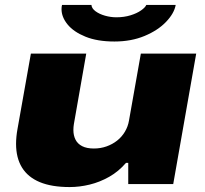

<svg xmlns="http://www.w3.org/2000/svg" viewBox="-20 -745 828 777"><path d="M262 12Q189 12 141 -8Q93 -28 69 -67Q45 -106 45 -163Q45 -177 46.5 -192.5Q48 -208 51 -224L105 -528H329L279 -243Q278 -237 277.5 -231Q277 -225 277 -219Q277 -197 285.5 -180Q294 -163 312.5 -153.5Q331 -144 360 -144Q387 -144 411 -152.5Q435 -161 454 -176Q473 -191 485.5 -212Q498 -233 502 -257L550 -528H774L681 0H499V-86H490Q460 -51 422 -29.5Q384 -8 343 2Q302 12 262 12ZM443 -577Q374 -577 326 -596.5Q278 -616 253.5 -646Q229 -676 229 -708Q229 -713 229.5 -717Q230 -721 231 -725H350Q351 -711 366.5 -699.5Q382 -688 405 -681.5Q428 -675 451 -675Q482 -675 508 -683Q534 -691 551 -703Q568 -715 572 -725H691Q685 -691 652 -656.5Q619 -622 565 -599.5Q511 -577 443 -577Z"/></svg>

Font: Archivo Expanded Black
Style: Italic
Weight: 900
Width: 7
Italic angle: -10°
Designer: Hector Gatti
Foundry: Omnibus-Type
Version: Version 2.001